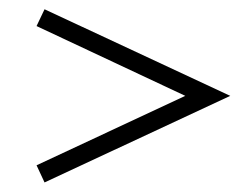

<svg xmlns="http://www.w3.org/2000/svg" viewBox="-20 -489 532 406"><path d="M74.2 -103.2 57.3 -139.5 371.8 -286.3 57.3 -433.9 74.2 -469.4 466.9 -286.3Z"/></svg>

Font: Playfair 12pt Medium
Style: Regular
Weight: 500
Designer: Claus Eggers Sørensen
Foundry: Claus Eggers Sørensen
Version: Version 2.000;gftools[0.9.28]